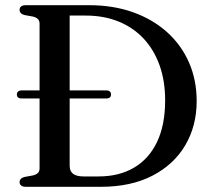

<svg xmlns="http://www.w3.org/2000/svg" viewBox="-20 -720 820 740"><path d="M45 -356Q45 -363 49.8 -367.2Q54.5 -371.5 62.5 -371.5H390Q399 -371.5 403.5 -367.2Q408 -363 408 -356Q408 -348.5 403.5 -344.5Q399 -340.5 390 -340.5H62Q54 -340.5 49.5 -344.5Q45 -348.5 45 -356ZM55.5 -18Q55.5 -33 74.5 -38L107.5 -44Q119.5 -47 126 -53.5Q132.5 -60 132.5 -71V-629Q132.5 -640 126 -646.5Q119.5 -653 107.5 -656L74.5 -662Q55.5 -667 55.5 -682Q55.5 -690.5 61.5 -695.2Q67.5 -700 80 -700H323Q416.5 -700 492.8 -672.8Q569 -645.5 624 -596Q679 -546.5 708.5 -479Q738 -411.5 738 -330.5Q738 -235 694.2 -160.5Q650.5 -86 567.8 -43Q485 0 368 0H80Q67.5 0 61.5 -5Q55.5 -10 55.5 -18ZM360 -40Q439 -40 496.5 -73.8Q554 -107.5 585.2 -172.8Q616.5 -238 616.5 -333.5Q616.5 -408 595 -468.2Q573.5 -528.5 533.5 -571.2Q493.5 -614 437 -637Q380.5 -660 310 -660H248.5V-81.5Q248.5 -60 261.8 -50Q275 -40 302 -40Z"/></svg>

Font: Fraunces
Style: Regular
Weight: 400
Version: Version 1.000;[b76b70a41]